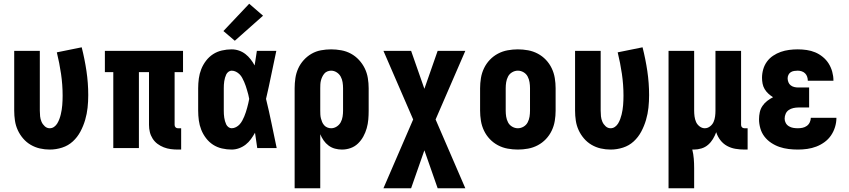

<svg xmlns="http://www.w3.org/2000/svg" viewBox="-20 -792 4540 1027"><path d="M246 8Q219 8 193 2Q167 -4 144 -17.5Q121 -31 103.5 -51.5Q86 -72 75 -96Q64 -120 60 -146.5Q56 -173 56 -200V-520H193V-200Q193 -185 194.5 -170Q196 -155 202 -141Q208 -127 219.5 -116.5Q231 -106 246 -106Q259 -106 269.5 -113.5Q280 -121 286.5 -132Q293 -143 297.5 -155Q302 -167 305 -179.5Q308 -192 310 -204.5Q312 -217 313 -229.5Q314 -242 314.5 -255Q315 -268 315 -280Q315 -339 306.5 -397Q298 -455 284 -512L417 -539Q433 -476 442.5 -412Q452 -348 452 -283Q452 -249 448.5 -216Q445 -183 435.5 -150.5Q426 -118 410 -88Q394 -58 369.5 -35.5Q345 -13 312.5 -2.5Q280 8 246 8Z M931 8Q912 8 893 5.5Q874 3 856 -4Q838 -11 822.5 -22.5Q807 -34 796.5 -50.5Q786 -67 781.5 -85.5Q777 -104 777 -124V-406H723V0H586V-406H541V-520H959V-406H914V-124Q914 -116 919 -111Q924 -106 931 -106H949V8Z M1219 8Q1193 8 1167 2Q1141 -4 1119.5 -18Q1098 -32 1082 -53Q1066 -74 1056.5 -98Q1047 -122 1043.5 -148Q1040 -174 1040 -200V-320Q1040 -346 1043.5 -372Q1047 -398 1056.5 -422Q1066 -446 1082 -467Q1098 -488 1119.5 -502Q1141 -516 1167 -522Q1193 -528 1219 -528Q1239 -528 1258 -521.5Q1277 -515 1292.5 -503Q1308 -491 1320.5 -475Q1333 -459 1342 -442Q1345 -461 1348 -480.5Q1351 -500 1354 -520H1458Q1444 -456 1431 -391.5Q1418 -327 1403 -263Q1419 -198 1432.5 -132Q1446 -66 1460 0H1356Q1353 -21 1350 -41.5Q1347 -62 1344 -82Q1334 -64 1322 -47.5Q1310 -31 1294 -18.5Q1278 -6 1258.5 1Q1239 8 1219 8ZM1219 -106Q1231 -106 1242.5 -112Q1254 -118 1262 -127Q1270 -136 1276 -147Q1282 -158 1286.5 -169Q1291 -180 1295 -192Q1299 -204 1302 -215.5Q1305 -227 1308 -239Q1311 -251 1313 -263Q1311 -275 1308 -286.5Q1305 -298 1301.5 -309.5Q1298 -321 1294.5 -332Q1291 -343 1286 -354Q1281 -365 1275.5 -375.5Q1270 -386 1261.5 -394.5Q1253 -403 1242 -408.5Q1231 -414 1219 -414Q1210 -414 1202 -408Q1194 -402 1190 -393.5Q1186 -385 1183.5 -376Q1181 -367 1179.5 -357.5Q1178 -348 1177.5 -338.5Q1177 -329 1177 -320V-200Q1177 -191 1177.5 -181.5Q1178 -172 1179.5 -162.5Q1181 -153 1183.5 -144Q1186 -135 1190 -126.5Q1194 -118 1202 -112Q1210 -106 1219 -106ZM1236 -574 1175 -626 1313 -772 1387 -708Z M1556 215V-320Q1556 -347 1560 -374Q1564 -401 1575 -425.5Q1586 -450 1604.5 -470.5Q1623 -491 1646.5 -504.5Q1670 -518 1697 -523Q1724 -528 1751 -528Q1778 -528 1805.5 -523Q1833 -518 1857 -505Q1881 -492 1900 -471.5Q1919 -451 1931 -426.5Q1943 -402 1947.5 -374.5Q1952 -347 1952 -320V-200Q1952 -176 1950 -152.5Q1948 -129 1941.5 -106Q1935 -83 1923.5 -62Q1912 -41 1895 -24.5Q1878 -8 1855.5 0Q1833 8 1809 8Q1790 8 1771.5 3Q1753 -2 1737.5 -13.5Q1722 -25 1711 -41Q1700 -57 1693 -74V215ZM1751 -106Q1767 -106 1781 -115Q1795 -124 1802.5 -138Q1810 -152 1812.5 -168Q1815 -184 1815 -200V-320Q1815 -336 1812.5 -352Q1810 -368 1802.5 -382Q1795 -396 1781 -405Q1767 -414 1751 -414Q1741 -414 1731 -410Q1721 -406 1714.5 -398Q1708 -390 1703.5 -380.5Q1699 -371 1696.5 -361Q1694 -351 1693.5 -340.5Q1693 -330 1693 -320V-200Q1693 -190 1693.5 -179.5Q1694 -169 1696.5 -159Q1699 -149 1703 -139.5Q1707 -130 1714 -122Q1721 -114 1731 -110Q1741 -106 1751 -106Z M2031 215 2190 -153 2031 -520H2179L2250 -317L2321 -520H2469L2310 -153L2469 215H2321L2250 12L2179 215Z M2750 8Q2723 8 2695.5 3Q2668 -2 2643.5 -15Q2619 -28 2600 -48Q2581 -68 2569 -93Q2557 -118 2552.5 -145.5Q2548 -173 2548 -200V-320Q2548 -347 2552.5 -374.5Q2557 -402 2569 -427Q2581 -452 2600 -472Q2619 -492 2643.5 -505Q2668 -518 2695.5 -523Q2723 -528 2750 -528Q2777 -528 2804.5 -523Q2832 -518 2856.5 -505Q2881 -492 2900 -472Q2919 -452 2931 -427Q2943 -402 2947.5 -374.5Q2952 -347 2952 -320V-200Q2952 -173 2947.5 -145.5Q2943 -118 2931 -93Q2919 -68 2900 -48Q2881 -28 2856.5 -15Q2832 -2 2804.5 3Q2777 8 2750 8ZM2750 -106Q2766 -106 2780.5 -114.5Q2795 -123 2802.5 -137.5Q2810 -152 2812.5 -168Q2815 -184 2815 -200V-320Q2815 -336 2812.5 -352Q2810 -368 2802.5 -382.5Q2795 -397 2780.5 -405.5Q2766 -414 2750 -414Q2734 -414 2719.5 -405.5Q2705 -397 2697.5 -382.5Q2690 -368 2687.5 -352Q2685 -336 2685 -320V-200Q2685 -184 2687.5 -168Q2690 -152 2697.5 -137.5Q2705 -123 2719.5 -114.5Q2734 -106 2750 -106Z M3246 8Q3219 8 3193 2Q3167 -4 3144 -17.5Q3121 -31 3103.5 -51.5Q3086 -72 3075 -96Q3064 -120 3060 -146.5Q3056 -173 3056 -200V-520H3193V-200Q3193 -185 3194.5 -170Q3196 -155 3202 -141Q3208 -127 3219.5 -116.5Q3231 -106 3246 -106Q3259 -106 3269.5 -113.5Q3280 -121 3286.5 -132Q3293 -143 3297.5 -155Q3302 -167 3305 -179.5Q3308 -192 3310 -204.5Q3312 -217 3313 -229.5Q3314 -242 3314.5 -255Q3315 -268 3315 -280Q3315 -339 3306.5 -397Q3298 -455 3284 -512L3417 -539Q3433 -476 3442.5 -412Q3452 -348 3452 -283Q3452 -249 3448.5 -216Q3445 -183 3435.5 -150.5Q3426 -118 3410 -88Q3394 -58 3369.5 -35.5Q3345 -13 3312.5 -2.5Q3280 8 3246 8Z M3556 215V-520H3693V-200Q3693 -185 3695 -169.5Q3697 -154 3703 -140Q3709 -126 3722 -116Q3735 -106 3750 -106Q3765 -106 3778 -116Q3791 -126 3797 -140Q3803 -154 3805 -169.5Q3807 -185 3807 -200V-520H3944V-124Q3944 -116 3949 -111Q3954 -106 3962 -106H3979V8H3962Q3938 8 3914 4Q3890 0 3869 -11.5Q3848 -23 3833 -42.5Q3818 -62 3811 -85Q3804 -66 3793.5 -48.5Q3783 -31 3767.5 -17.5Q3752 -4 3732 2Q3712 8 3692 8Q3690 8 3687.5 8Q3685 8 3683 8Q3689 32 3691 57Q3693 82 3693 107V215Z M4248 8Q4223 8 4198 5Q4173 2 4149.5 -6Q4126 -14 4105 -28Q4084 -42 4069 -61.5Q4054 -81 4047 -105.5Q4040 -130 4040 -154Q4040 -173 4044 -191.5Q4048 -210 4058.5 -225.5Q4069 -241 4084 -252.5Q4099 -264 4115 -272Q4102 -280 4090 -291Q4078 -302 4070 -315.5Q4062 -329 4059 -344.5Q4056 -360 4056 -376Q4056 -399 4062.5 -421.5Q4069 -444 4082.5 -462.5Q4096 -481 4115.5 -494Q4135 -507 4156.5 -514.5Q4178 -522 4201 -525Q4224 -528 4247 -528Q4271 -528 4295 -524.5Q4319 -521 4340.5 -512Q4362 -503 4381 -487.5Q4400 -472 4412.5 -452Q4425 -432 4431.5 -408.5Q4438 -385 4438 -362Q4438 -361 4438 -360.5Q4438 -360 4438 -360H4301Q4301 -360 4301 -360Q4301 -360 4301 -360Q4301 -371 4297.5 -381.5Q4294 -392 4286.5 -399.5Q4279 -407 4268.5 -410.5Q4258 -414 4247 -414Q4238 -414 4228 -412.5Q4218 -411 4210 -406Q4202 -401 4197.5 -392Q4193 -383 4193 -373Q4193 -363 4197 -352.5Q4201 -342 4209.5 -335.5Q4218 -329 4228.5 -326.5Q4239 -324 4250 -324H4308V-217H4250Q4237 -217 4223.5 -214Q4210 -211 4199 -203.5Q4188 -196 4182.5 -183.5Q4177 -171 4177 -157Q4177 -145 4183 -134Q4189 -123 4200 -116.5Q4211 -110 4223 -108Q4235 -106 4248 -106Q4260 -106 4272.5 -108.5Q4285 -111 4295.5 -118.5Q4306 -126 4311.5 -138Q4317 -150 4317 -162H4454Q4454 -137 4446.5 -112.5Q4439 -88 4425 -67.5Q4411 -47 4390.5 -32Q4370 -17 4346.5 -8Q4323 1 4298 4.5Q4273 8 4248 8Z"/></svg>

Font: Iosevka SS04 Heavy
Style: Regular
Weight: 900
Monospace: yes
Designer: Belleve Invis
Foundry: Belleve Invis
Version: Version 19.0.0; ttfautohint (v1.8.4)